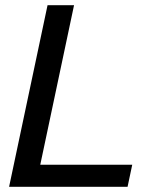

<svg xmlns="http://www.w3.org/2000/svg" viewBox="-20 -719 586 739"><path d="M163 -699H265L135 -85H489L471 0H15Z"/></svg>

Font: Prompt
Style: Italic
Weight: 400
Italic angle: -12°
Designer: Katatrad Team
Foundry: CadsonDemak
Version: Version 1.001